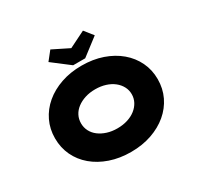

<svg xmlns="http://www.w3.org/2000/svg" viewBox="-193 -1167 1450 1407"><g transform="rotate(-30 532.0 -463.5)"><path d="M533 10Q437 10 357 -17.5Q277 -45 219 -94Q161 -143 129.5 -209.5Q98 -276 98 -355Q98 -434 130 -500.5Q162 -567 220 -616Q278 -665 357.5 -692.5Q437 -720 532 -720Q628 -720 707.5 -692.5Q787 -665 845 -616Q903 -567 935 -500.5Q967 -434 967 -356Q967 -276 935 -209.5Q903 -143 845 -94Q787 -45 707.5 -17.5Q628 10 533 10ZM532 -190Q579 -190 618.5 -202.5Q658 -215 686.5 -237.5Q715 -260 731 -290Q747 -320 747 -355Q747 -390 731 -420Q715 -450 686.5 -472.5Q658 -495 618.5 -507.5Q579 -520 532 -520Q485 -520 446 -507.5Q407 -495 378 -473Q349 -451 333.5 -421Q318 -391 318 -355Q318 -320 333.5 -289.5Q349 -259 378 -237Q407 -215 446 -202.5Q485 -190 532 -190ZM481 -753 336 -864 394 -937 547 -861H517L670 -937L728 -864L583 -753Z"/></g></svg>

Font: Lexend Peta Black
Style: Regular
Weight: 900
Version: Version 1.007